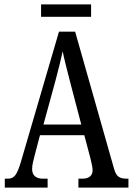

<svg xmlns="http://www.w3.org/2000/svg" viewBox="-20 -859 608 879"><path d="M168 -782H397V-839H168ZM2 0H198V-41H177C141 -41 127 -59 127 -86C127 -104 134 -129 138 -145L163 -240H366L393 -138C398 -118 404 -93 404 -80C404 -56 389 -41 357 -41H339V0H568V-41H560C527 -41 512 -51 502 -87L324 -714H250L76 -119C57 -55 44 -41 15 -41H2ZM179 -289 234 -490C247 -539 259 -587 267 -624C274 -587 287 -540 302 -480L352 -289Z"/></svg>

Font: Noto Serif Myanmar ExtCond
Style: Regular
Weight: 400
Width: 2
Designer: Ben Mitchell and the Monotype Design Team
Foundry: Monotype Imaging Inc.
Version: Version 2.106